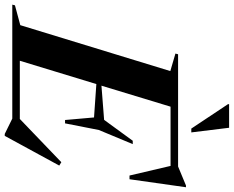

<svg xmlns="http://www.w3.org/2000/svg" viewBox="-156 -865 1008 828"><g transform="rotate(90 348.0 -451.0)"><path d="M511.5 32.5 445.5 0H-46L-43 -11.5L42.5 -34.5L240.5 -681.5L165 -703.5L168 -715H652L734 -749H741.5L707 -505.5H691L649.5 -682.5H394L303.5 -384.5L451 -396L541 -519.5H555.5L494.5 -373L466 -227.5H451.5L440.5 -352.5L296.5 -362.5L196 -32.5H447L633.5 -211.5L648 -202.5L520 32.5ZM505 -772H488.5L383 -930.5L383.5 -935H485Z"/></g></svg>

Font: Newsreader Display SemiBold
Style: Italic
Weight: 600
Italic angle: -17°
Designer: Hugues Gentile
Foundry: Production Type
Version: Version 1.001